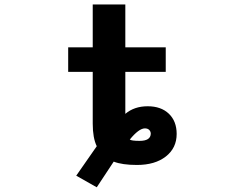

<svg xmlns="http://www.w3.org/2000/svg" viewBox="-20 -711 1040 840"><path d="M528.3 -212.9Q567.4 -246.1 626 -246.1Q684.6 -246.1 718.8 -213.4Q752.9 -180.7 752.9 -125Q752.9 -63.5 705.6 -26.4Q658.2 10.7 579.1 10.7Q514.6 10.7 477.5 -3.9Q436.5 57.6 403.3 108.4L313.5 57.6Q382.8 -42 403.3 -71.3Q385.7 -107.4 385.7 -169.9V-396.5H278.3V-503.9H385.7V-691.4H528.3V-503.9H705.1V-396.5H528.3ZM547.9 -100.6Q554.7 -94.7 590.8 -94.7Q638.7 -94.7 639.6 -126Q639.6 -135.7 632.8 -142.6Q626 -149.4 613.3 -149.4Q586.9 -148.4 547.9 -100.6Z"/></svg>

Font: GenEi Gothic M Regular
Style: Bold
Weight: 700
Designer: o_tamon (Modified); [Source Han Sans]
Ryoko NISHIZUKA  (kana & ideographs); Paul D. Hunt (Latin, Greek & Cyrillic); Wenl
Version: Version 1.1a;Original Version 1.004